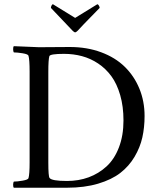

<svg xmlns="http://www.w3.org/2000/svg" viewBox="-20 -879 750 902"><path d="M219.2 -841.8Q219.2 -847.2 222.2 -853Q225.1 -858.9 229 -858.9L333 -794.9L437 -858.9Q440.9 -858.9 444.6 -852.8Q448.2 -846.7 448.2 -841.8Q435.1 -828.1 401.9 -794.4Q368.7 -760.7 345.2 -734.9Q337.4 -727.1 333 -727.1Q328.6 -727.1 320.8 -734.9Q300.3 -756.8 270.3 -788.1Q240.2 -819.3 219.2 -841.8ZM44.9 2.9Q41.5 -1 41.7 -11.5Q42 -22 44.9 -25.9Q60.5 -25.9 86.2 -30.3Q111.8 -34.7 113.8 -42Q119.1 -59.6 119.1 -116.2V-543Q119.1 -599.6 113.8 -617.2Q111.8 -624.5 86.2 -628.7Q60.5 -632.8 44.9 -632.8Q42 -636.7 41.7 -647.5Q41.5 -658.2 44.9 -662.1Q147.5 -657.2 163.1 -657.2Q182.1 -657.2 233.9 -657.7Q285.6 -658.2 308.1 -658.2Q388.7 -658.2 455.1 -633.5Q521.5 -608.9 565.9 -565.4Q610.4 -522 634.8 -462.6Q659.2 -403.3 659.2 -334Q659.2 -280.3 648.7 -233.4Q638.2 -186.5 612.1 -142.3Q585.9 -98.1 545.4 -66.7Q504.9 -35.2 440.9 -16.1Q377 2.9 294.9 2.9ZM207 -115.2Q207 -49.8 212.9 -43Q222.7 -28.8 294.9 -28.8Q349.6 -28.8 396.7 -46.1Q443.8 -63.5 480.7 -97.4Q517.6 -131.3 538.8 -186.8Q560.1 -242.2 560.1 -313Q560.1 -378.9 544.7 -432.1Q529.3 -485.4 503.2 -521Q477.1 -556.6 441.2 -580.6Q405.3 -604.5 365.2 -615.2Q325.2 -626 280.8 -626Q215.3 -626 211.9 -615.2Q207 -599.1 207 -541Z"/></svg>

Font: Crimson
Style: Roman
Weight: 400
Version: Version 0.8